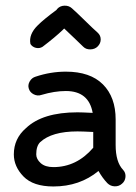

<svg xmlns="http://www.w3.org/2000/svg" viewBox="-20 -665 493 694"><path d="M173 9Q100 9 65 -27Q30 -63 30 -107Q30 -164 74 -202Q134 -259 260 -259Q275 -259 315 -257Q301 -336 218 -336Q177 -336 130 -322Q116 -317 102 -324Q88 -331 84 -345Q80 -358 87.5 -371Q95 -384 109 -388Q163 -406 218 -406Q306 -406 352 -360Q398 -314 398 -233V-141Q398 -79 425 -51Q435 -40 433.5 -25Q432 -10 421 -1Q410 9 394.5 8.5Q379 8 368 -3Q350 -22 336 -47Q268 9 173 9ZM134 -496Q123 -489 110 -492Q97 -495 90 -506Q83 -541 117 -574Q138 -595 184 -629L187 -633Q197 -644 213 -644.5Q229 -645 240 -635Q256 -621 287 -590.5Q318 -560 333 -547Q344 -537 344 -522.5Q344 -508 333 -497Q323 -487 307 -486.5Q291 -486 281 -496Q278 -499 252.5 -523.5Q227 -548 212 -562L207 -557Q180 -531 134 -496ZM317 -131V-188Q277 -190 260 -190Q167 -190 125 -151Q111 -137 111 -107Q111 -90 127 -75.5Q143 -61 173 -61Q257 -61 317 -131Z"/></svg>

Font: Hoogli Semibold
Style: Regular
Weight: 600
Designer: Anand Singh Naorem
Foundry: Brand New Type
Version: Version 1.00 b007